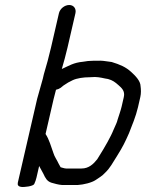

<svg xmlns="http://www.w3.org/2000/svg" viewBox="-20 -736 584 768"><path d="M450.6 -258C449 -251.3 447 -245.3 444.4 -240C437.6 -226.4 431 -207.7 423.8 -194C410.5 -169.3 410.5 -167 392.9 -138L368.9 -99C353.9 -80 335.2 -62 306.3 -62H244.3C237.5 -62 227.9 -65.9 222.5 -67C220.1 -71 217.5 -75.7 214.7 -81C208.9 -94.4 197.5 -109.6 193.6 -124C184.4 -149 176.6 -179 162.2 -200L194.5 -340C197.9 -352 201.1 -364.3 204 -377C211 -378.3 217.3 -381 222.9 -385L234 -394L252.7 -406C260.3 -410 266.2 -413 270.3 -415C287.4 -423.3 314.8 -427 337.6 -427C344.9 -427 352.3 -427.3 359.8 -428C369.9 -428 377.8 -426.2 386.1 -425L400.4 -422L412 -420C430.4 -415.1 440.6 -407.3 453.8 -395.5C465.7 -384.9 481 -372.5 475.3 -348L466.6 -310C462.9 -294.1 454.9 -272 450.6 -258ZM256.8 -716C238.7 -716 219.9 -701.3 215.7 -683L184.1 -546C175.9 -510.7 165.6 -472.6 155.4 -439L151.2 -421C143.5 -394.6 136 -367.5 128.7 -341L51.4 -6C49.1 4 53.2 9.8 63.8 11.5C76.8 13.5 112.7 9 117 0C121 -8.7 124 -17.3 126 -26L136.6 -72C142.1 -62.3 147.5 -51.4 153.5 -41C161.2 -24.5 167.6 -10.8 186.2 -5C198.5 -1.7 212.2 2.8 228.1 4H291.1C314.5 2.6 347.1 -5.3 362.7 -16C376.2 -25.4 388.5 -31.7 400.4 -45C421.1 -64.7 430 -83.8 449.3 -114C472 -150.3 479.9 -167 495.9 -203C508.1 -234.8 523 -268.7 531.9 -307L541.3 -348C544.7 -362.6 544 -378.9 542.3 -391C542.2 -412.9 519.9 -434.2 504.9 -448C483 -468.1 460.1 -477.8 426.7 -488L412.1 -490C400 -491.8 386.4 -494.1 370.8 -493H352.8C339.3 -493 324 -491.5 311.9 -489C274.3 -485.6 256.6 -473.2 227.2 -460C235.1 -486.7 243.5 -517.7 250.1 -546L281.7 -683C285.9 -701.3 274.9 -716 256.8 -716Z"/></svg>

Font: HoneyBee
Style: RegIt
Weight: 400
Foundry: Cannot Into Space Fonts
Version: Version 0.89